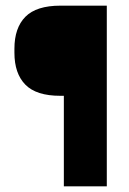

<svg xmlns="http://www.w3.org/2000/svg" viewBox="-20 -659 455 679"><path d="M242.3 -320.2H193.2Q108.3 -320.2 69.7 -359.6Q31 -399 31 -472.5V-486.8Q31 -560.4 69.8 -599.7Q108.7 -639 193.6 -639H242.2ZM357.7 -639V0H205.8V-639Z"/></svg>

Font: Anek Devanagari Medium
Style: Regular
Weight: 500
Designer: Kailash Malviya (Devanagari) & Yesha Goshar (Latin)
Foundry: Ek Type
Version: Version 1.003